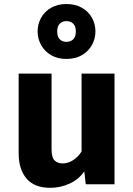

<svg xmlns="http://www.w3.org/2000/svg" viewBox="-20 -907 655 945"><path d="M233.8 -544.6V-171.8Q233.8 -132.3 248.5 -117.4Q263.1 -102.6 289.2 -102.6Q314.4 -102.6 339.5 -118.5Q364.6 -134.4 381.5 -161.5V-544.6H543.6V0H402.1L394.9 -63.6Q367.2 -23.6 322.1 -3.1Q276.9 17.4 227.7 17.4Q148.7 17.4 110.3 -28.5Q71.8 -74.4 71.8 -151.8V-544.6ZM306.7 -887.2Q351.3 -887.2 383.3 -868.7Q415.4 -850.3 432.6 -819.5Q449.7 -788.7 449.7 -752.3Q449.7 -716.4 432.6 -685.4Q415.4 -654.4 383.3 -635.6Q351.3 -616.9 306.7 -616.9Q263.1 -616.9 231.3 -635.6Q199.5 -654.4 182.3 -685.4Q165.1 -716.4 165.1 -752.3Q165.1 -788.7 182.3 -819.5Q199.5 -850.3 231.3 -868.7Q263.1 -887.2 306.7 -887.2ZM306.7 -803.1Q286.7 -803.1 274.1 -790.5Q261.5 -777.9 261.5 -752.3Q261.5 -726.2 274.1 -713.6Q286.7 -701 306.7 -701Q327.7 -701 340.5 -713.6Q353.3 -726.2 353.3 -752.3Q353.3 -777.9 340.5 -790.5Q327.7 -803.1 306.7 -803.1Z"/></svg>

Font: FiraCode Nerd Font Mono
Style: Bold
Weight: 700
Monospace: yes
Designer: Carrois Corporate, Edenspiekermann AG, Nikita Prokopov
Foundry: Carrois Corporate, Edenspiekermann AG, Nikita Prokopov
Version: Version 6.002;Nerd Fonts 3.3.0